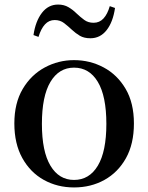

<svg xmlns="http://www.w3.org/2000/svg" viewBox="-20 -807 652 843"><path d="M305 16Q232 16 172.5 -17Q113 -50 78 -113Q43 -176 43 -265Q43 -354 79.5 -416Q116 -478 176 -510.5Q236 -543 305 -543Q375 -543 435 -511Q495 -479 531.5 -417Q568 -355 568 -265Q568 -175 533 -112.5Q498 -50 438.5 -17Q379 16 305 16ZM305 -17Q372 -17 409.5 -79.5Q447 -142 447 -263Q447 -385 409.5 -447.5Q372 -510 305 -510Q239 -510 201.5 -447.5Q164 -385 164 -263Q164 -142 201.5 -79.5Q239 -17 305 -17ZM127 -653Q136 -714 164 -750.5Q192 -787 235 -787Q261 -787 280.5 -775.5Q300 -764 315 -749Q333 -732 350 -719.5Q367 -707 391 -707Q417 -707 434.5 -726Q452 -745 462 -780L485 -772Q476 -710 448 -674.5Q420 -639 377 -639Q349 -639 330.5 -650Q312 -661 296 -676Q279 -692 261.5 -705.5Q244 -719 220 -719Q195 -719 177.5 -700Q160 -681 149 -645Z"/></svg>

Font: Noto Serif JP ExtraLight SemiBold
Style: Regular
Weight: 600
Version: Version 2.003-H1;hotconv 1.1.1;makeotfexe 2.6.0